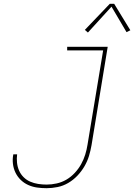

<svg xmlns="http://www.w3.org/2000/svg" viewBox="-20 -981 705 1009"><path d="M225 8Q199 8 174.5 4.5Q150 1 128 -9Q106 -19 89 -35.5Q72 -52 61.5 -73.5Q51 -95 48 -120Q45 -145 50 -170Q50 -170 50 -170Q50 -170 50 -170H70Q70 -170 70 -170Q70 -170 70 -170Q67 -148 69.5 -125.5Q72 -103 80.5 -84Q89 -65 104 -50Q119 -35 138.5 -26.5Q158 -18 180 -14.5Q202 -11 225 -11Q251 -11 278 -17Q305 -23 329 -37Q353 -51 373 -72.5Q393 -94 406.5 -118.5Q420 -143 428 -169Q436 -195 440 -221L522 -716H333V-735H546L461 -218Q456 -189 447.5 -161Q439 -133 423.5 -106.5Q408 -80 386.5 -57.5Q365 -35 338.5 -19.5Q312 -4 282.5 2Q253 8 225 8ZM442 -810 426 -824 557 -961H580L665 -822L645 -812L566 -946Z"/></svg>

Font: Iosevka Etoile Thin Oblique
Style: Regular
Weight: 100
Italic angle: -9°
Designer: Belleve Invis
Foundry: Belleve Invis
Version: Version 15.5.2; ttfautohint (v1.8.4)